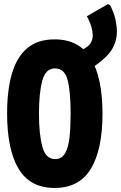

<svg xmlns="http://www.w3.org/2000/svg" viewBox="-20 -919 596 946"><path d="M249 7Q128 7 71.5 -87.5Q15 -182 15 -360Q15 -474 38.5 -555.5Q62 -637 113.5 -681Q165 -725 249 -725Q371 -725 428 -630.5Q485 -536 485 -358Q485 -183 428 -88Q371 7 249 7ZM252 -135Q284 -135 300.5 -163.5Q317 -192 322.5 -242.5Q328 -293 328 -358Q328 -469 313 -525.5Q298 -582 251 -582Q205 -582 188.5 -522Q172 -462 172 -359Q172 -258 188.5 -196.5Q205 -135 252 -135ZM389 -676Q415 -689 426 -706Q437 -723 437 -745Q437 -760 431 -783.5Q425 -807 408 -839L512 -899L523 -893Q543 -852 549.5 -820.5Q556 -789 556 -764Q556 -715 530.5 -674Q505 -633 434 -585Z"/></svg>

Font: Noto Sans Mono ExtraCondensed Black
Style: Regular
Weight: 900
Width: 2
Designer: Monotype Design Team
Foundry: Monotype Imaging Inc.
Version: Version 2.014